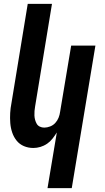

<svg xmlns="http://www.w3.org/2000/svg" viewBox="-20 -755 540 990"><path d="M225 215 273 -72Q263 -56 251 -40.5Q239 -25 223 -14Q207 -3 188.5 2.5Q170 8 152 8Q126 8 103.5 -1.5Q81 -11 66 -29.5Q51 -48 43 -71.5Q35 -95 33 -120.5Q31 -146 32.5 -172Q34 -198 39 -223L123 -735H248L161 -206Q159 -195 158 -183Q157 -171 157.5 -159.5Q158 -148 161 -137Q164 -126 169.5 -116.5Q175 -107 185.5 -102Q196 -97 208 -97Q223 -97 238.5 -103Q254 -109 265 -121Q276 -133 282 -148Q288 -163 290 -179L347 -520H472L350 215Z"/></svg>

Font: Iosevka Term Curly XBd Obl
Style: Regular
Weight: 800
Italic angle: -9°
Designer: Belleve Invis
Foundry: Belleve Invis
Version: Version 32.3.0